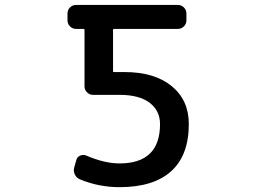

<svg xmlns="http://www.w3.org/2000/svg" viewBox="-20 -774 1040 782"><path d="M739.3 -691.4Q739.3 -676.8 729 -666.5Q718.8 -656.2 704.1 -656.2H444.3Q440.4 -656.2 440.4 -652.3V-484.4Q440.4 -480.5 444.3 -480.5H487.3Q609.4 -480.5 679.2 -423.3Q749 -366.2 749 -268.6Q749 -141.6 677.2 -76.7Q605.5 -11.7 466.8 -11.7Q381.8 -11.7 304.7 -43.9Q291 -49.8 284.7 -63.5Q278.3 -77.1 282.2 -91.8L291 -122.1Q293.9 -134.8 306.2 -140.1Q318.4 -145.5 331.1 -140.6Q405.3 -108.4 466.8 -108.4Q631.8 -108.4 631.8 -268.6Q631.8 -323.2 589.4 -355.5Q546.9 -387.7 466.8 -387.7H358.4Q344.7 -387.7 334.5 -397.9Q324.2 -408.2 324.2 -421.9V-652.3Q324.2 -656.2 319.3 -656.2H290Q275.4 -656.2 265.1 -666.5Q254.9 -676.8 254.9 -691.4V-718.8Q254.9 -733.4 265.1 -743.7Q275.4 -753.9 290 -753.9H704.1Q718.8 -753.9 729 -743.7Q739.3 -733.4 739.3 -718.8Z"/></svg>

Font: Gen Jyuu Gothic L Monospace Medium
Style: Regular
Weight: 500
Designer: [Source Han Sans]
Ryoko NISHIZUKA  (kana & ideographs); Paul D. Hunt (Latin, Greek & Cyrillic); Wenlong ZHANG  (bopomofo
Version: Version 1.002.20150607